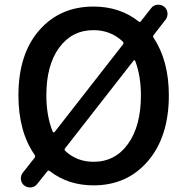

<svg xmlns="http://www.w3.org/2000/svg" viewBox="-20 -778 794 819"><path d="M556.6 -518.6Q555.7 -520.5 553.2 -521Q550.8 -521.5 549.8 -519.5L257.8 -145.5Q252.9 -139.6 257.8 -134.8Q307.6 -87.9 378.9 -87.9Q471.7 -87.9 526.4 -164.6Q581.1 -241.2 581.1 -371.1Q581.1 -454.1 556.6 -518.6ZM205.1 -215.8Q206.1 -213.9 208.5 -213.4Q210.9 -212.9 212.9 -214.8L504.9 -588.9Q508.8 -594.7 503.9 -600.6Q452.1 -649.4 378.9 -649.4Q287.1 -649.4 232.4 -574.7Q177.7 -500 177.7 -371.1Q177.7 -283.2 205.1 -215.8ZM679.7 -750Q692.4 -740.2 694.3 -724.1Q696.3 -708 686.5 -694.3L635.7 -628.9Q630.9 -623 634.8 -617.2Q700.2 -519.5 700.2 -371.1Q700.2 -195.3 611.3 -91.3Q522.5 12.7 378.9 12.7Q270.5 12.7 191.4 -48.8Q185.5 -52.7 181.6 -46.9L138.7 6.8Q128.9 19.5 113.3 21.5Q110.4 21.5 107.4 21.5Q94.7 21.5 84 13.7Q71.3 3.9 69.3 -12.2Q67.4 -28.3 77.1 -41L127.9 -105.5Q131.8 -111.3 127.9 -117.2Q58.6 -216.8 58.6 -371.1Q58.6 -546.9 147 -648.4Q235.4 -750 378.9 -750Q491.2 -750 571.3 -686.5Q577.1 -681.6 581.1 -687.5L624 -742.2Q633.8 -755.9 650.4 -757.8Q653.3 -757.8 656.2 -757.8Q668.9 -757.8 679.7 -750Z"/></svg>

Font: Gen Jyuu Gothic P Medium
Style: Regular
Weight: 500
Designer: [Source Han Sans]
Ryoko NISHIZUKA  (kana & ideographs); Paul D. Hunt (Latin, Greek & Cyrillic); Wenlong ZHANG  (bopomofo
Version: Version 1.002.20150607